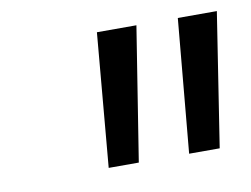

<svg xmlns="http://www.w3.org/2000/svg" viewBox="-45 -809 526 402"><g transform="rotate(-10 218.5 -608.0)"><path d="M157 -466 182 -750H266L221 -466ZM328 -466 354 -750H437L393 -466Z"/></g></svg>

Font: Orkney
Style: Italic
Weight: 400
Italic angle: -7°
Designer: Samuel Oakes and Alfredo Marco Pradil
Foundry: Alfredo Marco Pradil
Version: 1.0; ttfautohint (v1.5)